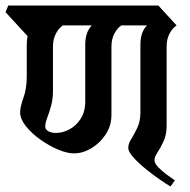

<svg xmlns="http://www.w3.org/2000/svg" viewBox="-43 -659 688 696"><path d="M561 -203Q561 -171 550 -147Q539 -123 528 -106.5Q517 -90 517 -78Q517 -67 530.5 -53Q544 -39 561.5 -26Q579 -13 591 -5L575 17Q563 10 538 -7Q513 -24 486.5 -45.5Q460 -67 441 -88Q422 -109 422 -123Q422 -138 433 -155.5Q444 -173 455 -196.5Q466 -220 466 -252V-497Q466 -543 490 -567H397Q382 -557 371.5 -537Q361 -517 361 -490V-243Q361 -203 340 -171.5Q319 -140 288 -121.5Q257 -103 225 -103Q200 -103 167 -117Q134 -131 102.5 -153.5Q71 -176 50.5 -202Q30 -228 30 -252Q30 -271 42 -304.5Q54 -338 54 -381V-497Q54 -513 57 -528L-23 -615L-13 -639H531L597 -567Q582 -557 571.5 -537Q561 -517 561 -490ZM266 -497Q266 -543 290 -567H185Q170 -557 159.5 -537Q149 -517 149 -490V-329Q149 -299 142 -274.5Q135 -250 128 -231.5Q121 -213 121 -200Q121 -190 132 -183.5Q143 -177 160 -177Q184 -177 208.5 -190Q233 -203 249.5 -228.5Q266 -254 266 -292Z"/></svg>

Font: Jaini
Style: Regular
Weight: 400
Designer: Maithili Shingre, Girish Dalvi (Devanagari), Taresh Vohra (Latin)
Foundry: Ek Type
Version: Version 2.000; ttfautohint (v1.8.4.7-5d5b)